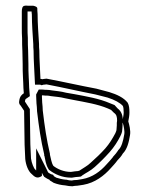

<svg xmlns="http://www.w3.org/2000/svg" viewBox="-20 -676 528 669"><path d="M47 -325C45 -318 48 -311 52 -308L64 -290C64 -267 65 -244 65 -221C65 -188 66 -155 68 -122C70 -102 78 -80 90 -70C101 -59 110 -52 126 -63V-74C128 -70 130 -65 134 -60C140 -56 146 -52 152 -50L154 -47C158 -45 162 -42 167 -39C180 -34 193 -31 207 -30C216 -28 225 -27 232 -27C238 -28 244 -29 250 -29C257 -30 264 -31 270 -32C311 -39 343 -64 366 -90C374 -99 382 -107 389 -117C396 -124 403 -132 408 -141C423 -156 429 -180 433 -205C436 -221 430 -243 427 -253C429 -263 431 -274 431 -284C431 -297 430 -309 425 -318C411 -336 387 -347 361 -355L316 -367C257 -378 201 -391 142 -402C136 -401 131 -401 127 -400C125 -401 123 -401 121 -401C120 -433 117 -467 117 -500C116 -508 116 -515 116 -523C114 -557 111 -593 111 -627C110 -637 110 -643 110 -647C110 -651 105 -654 96 -656H78C74 -656 70 -657 67 -656C57 -656 56 -644 56 -635V-578C56 -567 56 -555 57 -542C57 -528 57 -513 58 -498C58 -483 59 -468 59 -453C59 -438 59 -422 60 -407C60 -401 61 -394 61 -387C61 -375 62 -363 63 -351C57 -347 49 -341 47 -325ZM67 -322V-323C68 -332 70 -331 74 -334L84 -341L83 -353C82 -365 81 -376 81 -387C81 -396 80 -403 80 -407V-408C79 -422 79 -438 79 -453C79 -469 78 -484 78 -498V-499C77 -513 77 -528 77 -542V-543V-544C76 -556 76 -567 76 -578V-635V-636H78H90C90 -631 91 -628 91 -626C91 -591 94 -554 96 -522C96 -514 96 -508 97 -499C97 -464 100 -431 101 -400L102 -381H120L125 -379L132 -381C132 -381 137 -381 142 -382C200 -371 255 -358 312 -347L355 -336C380 -328 398 -318 408 -307C410 -303 411 -295 411 -284C411 -277 409 -267 407 -257L406 -252L408 -247C411 -238 415 -218 413 -208C409 -183 403 -164 394 -155L392 -153L391 -151C387 -145 381 -137 375 -131L374 -130L373 -128C367 -120 360 -113 351 -103C330 -79 302 -58 267 -52C262 -51 255 -50 249 -49C240 -49 234 -48 230 -47C224 -47 218 -48 211 -50H210H208C197 -51 185 -54 176 -57C173 -59 170 -61 168 -62L165 -67L158 -69C156 -70 152 -72 148 -75C146 -78 146 -79 144 -83L106 -159V-82L104 -84V-85H103C98 -89 90 -108 88 -124C86 -158 85 -188 85 -221C85 -245 84 -268 84 -290V-296ZM106 -342C106 -333 107 -325 107 -319V-318V-317C108 -307 109 -299 109 -291V-290V-289C116 -231 122 -189 134 -138V-134L135 -132C138 -119 139 -103 149 -87L151 -84L154 -82C171 -69 197 -57 227 -57H229H231C233 -57 238 -58 243 -59C251 -60 253 -60 255 -60L262 -61L267 -65C278 -73 296 -81 310 -94C329 -111 345 -127 362 -146C378 -164 390 -183 400 -203V-204L401 -205C402 -209 406 -214 406 -225C406 -227 407 -231 407 -239V-247L408 -254V-255C408 -270 405 -287 390 -298L379 -310L364 -316C325 -333 281 -340 239 -348L210 -353C192 -358 174 -359 161 -361C154 -362 150 -363 143 -363H137C136 -363 133 -364 127 -364H115L106 -347ZM127 -344C130 -344 134 -343 137 -343H143C147 -343 152 -342 158 -341C173 -339 190 -338 205 -334L235 -328C277 -320 321 -313 356 -298L367 -293L377 -283C386 -277 388 -269 388 -255L387 -248V-239C387 -234 386 -230 386 -225C386 -221 384 -217 382 -212C372 -193 361 -175 347 -159C331 -141 314 -125 296 -109C285 -98 269 -90 256 -81H255C254 -81 253 -80 252 -80C248 -80 245 -79 241 -79C237 -78 232 -78 227 -77C202 -77 180 -87 166 -98C159 -109 158 -122 154 -137V-140C142 -192 136 -232 129 -291C129 -300 128 -309 127 -319C127 -327 126 -335 126 -342Z"/></svg>

Font: Scribbler
Style: Clr
Weight: 400
Designer: Mew Too
Foundry: Cannot Into Space Fonts
Version: Version 1.001